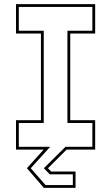

<svg xmlns="http://www.w3.org/2000/svg" viewBox="-20 -720 535 924"><path d="M191 184 109.5 89.5 190 0H57V-141.5H177V-558.5H57V-700H438V-558.5H318V-141.5H438V0H300.5L211 89.5L226 105.5H343.5V184ZM199 170.5H330.5V119H219.5L191 89.5L295 -13.5H424.5V-128H304.5V-572H424.5V-686.5H70.5V-572H190.5V-128H70.5V-13.5H221.5L128 89.5Z"/></svg>

Font: Tourney Thin Thin
Style: Regular
Weight: 250
Version: Version 1.015